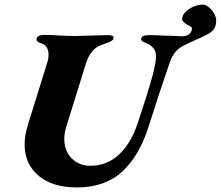

<svg xmlns="http://www.w3.org/2000/svg" viewBox="-20 -808 968 842"><path d="M88 -174Q88 -214 101 -256L188 -536Q193 -553 193 -567Q193 -608 161 -618Q140 -624 140 -635Q140 -644 149 -649.5Q158 -655 172 -655Q207 -655 243 -652Q287 -650 307 -650Q326 -650 378 -652Q434 -654 455 -654Q478 -654 478 -643Q478 -634 468 -628Q458 -622 439 -616L418 -608Q376 -590 357 -530L270 -250Q262 -225 262 -198Q262 -146 294.5 -113.5Q327 -81 376 -81Q449 -81 501 -129.5Q553 -178 581 -260Q623 -383 649 -476Q664 -533 664 -559Q664 -580 656.5 -591.5Q649 -603 632 -614Q626 -617 617.5 -620.5Q609 -624 604 -627.5Q599 -631 599 -636Q599 -654 633 -654Q663 -654 691 -652L731 -651L756 -650Q763 -649 777 -649Q794 -649 805 -655Q816 -661 821 -676Q822 -678 822 -681Q822 -687 817 -691Q812 -695 801 -700Q779 -712 779 -724Q779 -748 808.5 -768Q838 -788 871 -788Q881 -788 895 -777Q909 -766 918.5 -749.5Q928 -733 928 -719Q928 -697 920 -683.5Q912 -670 895.5 -660.5Q879 -651 843 -635Q815 -623 795 -613Q767 -600 751 -582.5Q735 -565 723 -530Q670 -375 633 -257Q593 -127 517 -56.5Q441 14 318 14Q210 14 149 -37.5Q88 -89 88 -174Z"/></svg>

Font: EB Garamond ExtraBold
Style: Italic
Weight: 800
Italic angle: -17.2°
Designer: Georg Duffner and Octavio Pardo
Foundry: Georg Duffner
Version: Version 1.000